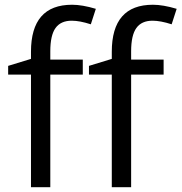

<svg xmlns="http://www.w3.org/2000/svg" viewBox="-20 -785 761 805"><path d="M666 -472.2H529.8V0H448.7V-472.2H353V-508.8L448.7 -538.1V-567.9Q448.7 -765.1 621.1 -765.1Q663.6 -765.1 720.7 -748L699.7 -683.1Q652.8 -698.2 619.6 -698.2Q573.7 -698.2 551.8 -667.7Q529.8 -637.2 529.8 -569.8V-535.2H666ZM327.1 -472.2H190.9V0H109.9V-472.2H14.2V-508.8L109.9 -538.1V-567.9Q109.9 -765.1 282.2 -765.1Q324.7 -765.1 381.8 -748L360.8 -683.1Q314 -698.2 280.8 -698.2Q234.9 -698.2 212.9 -667.7Q190.9 -637.2 190.9 -569.8V-535.2H327.1Z"/></svg>

Font: f08482100
Style: Regular
Weight: 400
Foundry: Ascender Corporation
Version: Version 1.10